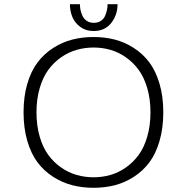

<svg xmlns="http://www.w3.org/2000/svg" viewBox="-20 -882 890 913"><path d="M539 -862Q539 -811 509 -772.8Q479 -734.5 425 -734.5Q388 -734.5 361.8 -754Q335.5 -773.5 324 -801.5Q312.5 -829.5 312.5 -862H360Q360 -849.5 362.5 -836.2Q365 -823 371.5 -808Q378 -793 392 -783.2Q406 -773.5 426 -773.5Q446 -773.5 460 -783Q474 -792.5 480.2 -807.8Q486.5 -823 489 -836Q491.5 -849 491.5 -862ZM425 -706Q478 -706 525.8 -693.8Q573.5 -681.5 616.2 -654Q659 -626.5 689.8 -585.8Q720.5 -545 738.5 -484.2Q756.5 -423.5 756.5 -348Q756.5 -272.5 738.5 -211.2Q720.5 -150 689.8 -109.2Q659 -68.5 616.2 -41Q573.5 -13.5 526 -1.2Q478.5 11 425 11Q371.5 11 323.8 -1.2Q276 -13.5 233 -41Q190 -68.5 159 -109.2Q128 -150 110 -211.2Q92 -272.5 92 -348Q92 -423.5 110 -484.2Q128 -545 159 -585.8Q190 -626.5 233 -654Q276 -681.5 323.8 -693.8Q371.5 -706 425 -706ZM695.5 -348Q695.5 -411 680.2 -463Q665 -515 639 -550.2Q613 -585.5 578.2 -609.8Q543.5 -634 505 -645Q466.5 -656 425 -656Q383.5 -656 344.8 -645Q306 -634 271 -609.8Q236 -585.5 210 -550.2Q184 -515 168.8 -463Q153.5 -411 153.5 -348Q153.5 -284.5 168.8 -232.2Q184 -180 210 -144.8Q236 -109.5 271 -85.2Q306 -61 344.8 -50Q383.5 -39 425 -39Q466.5 -39 505 -50Q543.5 -61 578.2 -85.2Q613 -109.5 639 -144.8Q665 -180 680.2 -232.2Q695.5 -284.5 695.5 -348Z"/></svg>

Font: League Mono Wide UltraLight
Style: Regular
Weight: 200
Width: 8
Designer: Tyler Finck
Foundry: The League of Moveable Type / Tyler Finck
Version: Version 2.210